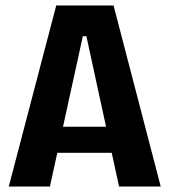

<svg xmlns="http://www.w3.org/2000/svg" viewBox="-20 -680 618 700"><path d="M12 0 185 -660H394L566 0H414L295 -548H282L162 0ZM128 -123V-218H463V-123Z"/></svg>

Font: Bricolage Grotesque 36pt SemiCondensed
Style: Bold
Weight: 700
Width: 4
Designer: Mathieu Triay
Foundry: Atelier Triay
Version: Version 1.001;gftools[0.9.33.dev8+g029e19f]